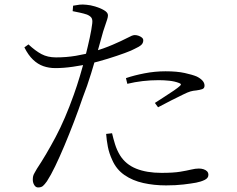

<svg xmlns="http://www.w3.org/2000/svg" viewBox="-20 -795 1040 843"><path d="M147 28Q137 28 130.5 17.5Q124 7 124 -6Q124 -15 125.5 -21.5Q127 -28 131.5 -35.5Q136 -43 142 -54Q182 -114 224 -193Q266 -272 304 -379Q318 -418 331 -461.5Q344 -505 355 -548.5Q366 -592 374 -629Q382 -666 385 -692Q387 -709 381.5 -717Q376 -725 362 -731Q347 -736 330.5 -739.5Q314 -743 299 -746L301 -770Q316 -773 329.5 -774.5Q343 -776 360 -774Q376 -773 398 -766.5Q420 -760 437 -750Q454 -740 454 -728Q454 -720 450.5 -709.5Q447 -699 442.5 -685.5Q438 -672 433 -657Q424 -625 410.5 -576.5Q397 -528 380 -472.5Q363 -417 343 -366Q325 -313 304.5 -259.5Q284 -206 263 -156Q242 -106 222.5 -65.5Q203 -25 186 1Q176 15 168.5 21.5Q161 28 147 28ZM709 19Q656 19 609 8.5Q562 -2 526.5 -26.5Q491 -51 473 -92Q459 -122 453.5 -151Q448 -180 446 -207L472 -210Q477 -188 485 -162Q493 -136 507 -113Q532 -73 578 -54.5Q624 -36 689 -36Q741 -36 771 -41Q801 -46 819.5 -50.5Q838 -55 853 -55Q864 -55 873.5 -52Q883 -49 889 -43Q895 -37 895 -27Q895 -13 878.5 -5Q862 3 841 7Q819 11 785.5 15Q752 19 709 19ZM223 -496Q195 -496 170.5 -504.5Q146 -513 125 -533Q104 -553 87 -587L105 -600Q135 -572 162 -557.5Q189 -543 226 -543Q271 -543 313 -550Q355 -557 387 -567Q436 -582 474.5 -598.5Q513 -615 540 -629Q551 -635 558.5 -638Q566 -641 572 -641Q580 -641 588.5 -638Q597 -635 603 -630Q609 -625 609 -618Q609 -606 600.5 -598Q592 -590 570 -580Q560 -574 527.5 -562Q495 -550 453 -537Q411 -524 372 -515Q341 -508 300.5 -502Q260 -496 223 -496ZM660 -343Q678 -355 701 -369.5Q724 -384 743.5 -397.5Q763 -411 769 -417Q781 -426 765 -431Q747 -438 723.5 -440.5Q700 -443 677 -443Q641 -443 606.5 -439Q572 -435 539 -427L533 -452Q568 -464 614 -473Q660 -482 707 -482Q757 -482 791 -474.5Q825 -467 844 -459Q860 -451 869 -441Q878 -431 878 -419Q878 -407 867.5 -403.5Q857 -400 842 -398Q828 -397 816 -393.5Q804 -390 784 -380Q763 -370 731.5 -354Q700 -338 674 -324Z"/></svg>

Font: Noto Serif JP ExtraLight Light
Style: Regular
Weight: 300
Version: Version 2.003-H1;hotconv 1.1.1;makeotfexe 2.6.0